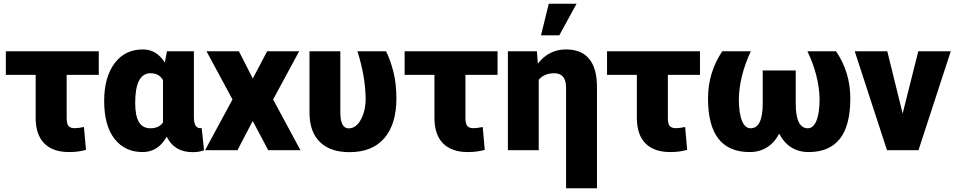

<svg xmlns="http://www.w3.org/2000/svg" viewBox="-20 -802 5099 1025"><path d="M507.3 -402.3H335.9V-171.4Q335.9 -141.6 345.7 -129.6Q355.5 -117.7 378.9 -117.7Q398.4 -117.7 428.2 -124L439 -2Q398.9 9.8 348.6 9.8Q262.2 9.8 216.3 -36.6Q170.4 -83 170.4 -172.4V-402.3H11.2V-528.3H507.3Z M1015.1 -528.3V-172.4Q1016.6 -117.7 1048.8 -117.7Q1054.2 -117.7 1056.6 -119.1L1069.3 0Q1044.4 10.3 1008.3 10.3Q910.6 10.3 870.1 -72.3Q823.7 9.8 741.7 9.8Q646.5 9.8 591.3 -60.8Q536.1 -131.3 536.1 -263.2Q536.1 -388.7 591.1 -463.4Q646 -538.1 742.7 -538.1Q816.4 -538.1 859.9 -467.8L871.1 -528.3ZM701.7 -252.9Q701.7 -183.1 721.9 -150.1Q742.2 -117.2 783.2 -117.2Q828.1 -117.2 850.1 -147.9V-375Q828.1 -411.1 784.2 -411.1Q701.7 -411.1 701.7 -252.9Z M1329.6 -382.8 1406.2 -528.3H1577.1L1438 -271L1584 0H1412.1L1329.1 -156.2L1247.6 0H1074.7L1221.2 -271L1082.5 -528.3H1255.4Z M1796.9 -528.3V-202.6Q1796.9 -116.7 1841.3 -116.7Q1880.9 -116.7 1906.5 -163.6Q1932.1 -210.4 1932.1 -276.4Q1930.2 -396.5 1888.2 -528.3H2041Q2063.5 -483.4 2079.8 -420.2Q2096.2 -356.9 2096.2 -276.4Q2096.2 -139.6 2032 -64.7Q1967.8 10.3 1846.2 10.3Q1743.7 10.3 1688.5 -43.2Q1633.3 -96.7 1632.3 -197.3V-528.3Z M2636.2 -402.3H2464.8V-171.4Q2464.8 -141.6 2474.6 -129.6Q2484.4 -117.7 2507.8 -117.7Q2527.3 -117.7 2557.1 -124L2567.9 -2Q2527.8 9.8 2477.5 9.8Q2391.1 9.8 2345.2 -36.6Q2299.3 -83 2299.3 -172.4V-402.3H2140.1V-528.3H2636.2Z M2846.2 -528.3 2851.6 -462.4Q2909.7 -538.1 3002 -538.1Q3084 -538.1 3125.5 -487.5Q3167 -437 3167 -337.9V203.1H3002V-334.5Q3002 -411.1 2939 -411.1Q2885.7 -411.1 2856 -376V0H2691.4V-528.3ZM2909.7 -782.2H3058.1L2965.8 -613.3H2868.2Z M3716.8 -402.3H3545.4V-171.4Q3545.4 -141.6 3555.2 -129.6Q3564.9 -117.7 3588.4 -117.7Q3607.9 -117.7 3637.7 -124L3648.4 -2Q3608.4 9.8 3558.1 9.8Q3471.7 9.8 3425.8 -36.6Q3379.9 -83 3379.9 -172.4V-402.3H3220.7V-528.3H3716.8Z M3988.3 -528.3Q3927.7 -398.4 3924.3 -276.4Q3924.3 -198.7 3940.7 -158Q3957 -117.2 3987.3 -117.2Q4051.8 -117.2 4051.8 -250V-425.8H4228V-250Q4228 -117.2 4292.5 -117.2Q4322.3 -117.2 4338.9 -158.2Q4355.5 -199.2 4355.5 -276.4Q4351.6 -400.9 4290.5 -528.3H4443.4Q4519.5 -415.5 4519.5 -276.4Q4519.5 -131.8 4463.6 -61Q4407.7 9.8 4297.4 9.8Q4191.4 9.8 4139.6 -88.4Q4114.3 -40 4074 -15.1Q4033.7 9.8 3982.4 9.8Q3871.6 9.8 3815.7 -61Q3759.8 -131.8 3759.8 -276.4Q3759.8 -415.5 3835.9 -528.3Z M4798.8 -195.8 4882.3 -528.3H5055.7L4883.3 0H4715.3L4543 -528.3H4716.8Z"/></svg>

Font: Roboto
Style: Regular
Weight: 900
Designer: Google
Version: Version 2.001171; 2014